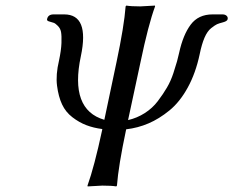

<svg xmlns="http://www.w3.org/2000/svg" viewBox="-20 -668 840 691"><path d="M399.4 -444.8Q426.8 -574.2 432.1 -645L434.6 -647.9Q451.2 -645 484.9 -645Q484.9 -645 537.6 -647.9L538.1 -645Q513.7 -578.6 485.8 -444.8L440.9 -235.8Q473.1 -243.2 501 -261Q528.8 -278.8 547.9 -304Q566.9 -329.1 580.8 -352.8Q594.7 -376.5 604 -404.8Q613.3 -433.1 617.2 -447.5Q621.1 -461.9 624.5 -477.1Q638.7 -542.5 666.3 -579.3Q693.8 -616.2 745.1 -616.2H780.8Q790 -616.2 795.4 -611.3Q800.8 -606.4 799.3 -599.1Q797.9 -591.8 783.2 -587.9Q768.1 -584 761 -580.8Q753.9 -577.6 740 -566.7Q726.1 -555.7 716.1 -532.5Q706.1 -509.3 698.7 -473.1Q684.1 -404.3 655.5 -352.5Q627 -300.8 589.8 -270.5Q552.7 -240.2 514.4 -223.9Q476.1 -207.5 434.1 -202.6L433.6 -200.2Q406.2 -70.8 400.9 0L398.4 2.9Q381.8 0 348.1 0L295.4 2.9L294.9 0Q319.3 -67.9 347.7 -200.2L348.1 -203.6Q316.9 -207.5 290.8 -217.5Q264.6 -227.5 240.5 -246.1Q216.3 -264.6 203.4 -292.2Q190.4 -319.8 185.3 -359.4Q180.2 -398.9 192.4 -450.2Q200.2 -486.8 201.2 -513.2Q202.1 -539.6 199.7 -552.7Q197.3 -565.9 188 -575Q178.7 -584 174.8 -585.4Q170.9 -586.9 160.2 -589.8Q153.8 -591.3 151.1 -593.5Q148.4 -595.7 149.4 -599.1Q152.8 -616.2 172.9 -616.2H210.9Q302.7 -616.2 271 -465.8Q230 -273.4 355.5 -236.8Z"/></svg>

Font: Linux Biolinum
Style: Italic
Weight: 400
Italic angle: -12°
Designer: Philipp H. Poll
Foundry: Philipp H. Poll
Version: Version 1.1.3 ; ttfautohint (v0.9)